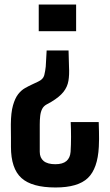

<svg xmlns="http://www.w3.org/2000/svg" viewBox="-20 -620 486 850"><path d="M226 210Q121 210 74.8 168Q28.5 126 28.5 30Q28.5 7 28.5 -10.5Q28.5 -28 28.2 -42.2Q28 -56.5 28 -69.5Q28.5 -122 37.5 -153.5Q46.5 -185 60.2 -202.8Q74 -220.5 90.8 -230Q107.5 -239.5 124 -247L148.5 -258.5Q171.5 -269 176 -287.2Q180.5 -305.5 182.5 -325L186.5 -396.5H283.5L285.5 -324.5Q287.5 -289.5 283 -262.5Q278.5 -235.5 261 -213.2Q243.5 -191 207 -169L187 -158Q173 -150.5 166.5 -137.5Q160 -124.5 158 -107Q156 -89.5 156 -69V52Q156 78.5 173.2 92.8Q190.5 107 225 107Q257.5 107 274 93Q290.5 79 292.5 52Q294.5 20.5 294.5 -14.2Q294.5 -49 293 -79.5H417Q418 -53.5 418.2 -36.5Q418.5 -19.5 418.5 -4.5Q418.5 10.5 417.5 30Q412.5 126.5 368.8 168.2Q325 210 226 210ZM151.5 -482V-600H317V-482Z"/></svg>

Font: Big Shoulders Text Thin
Style: Bold
Weight: 700
Version: Version 2.002